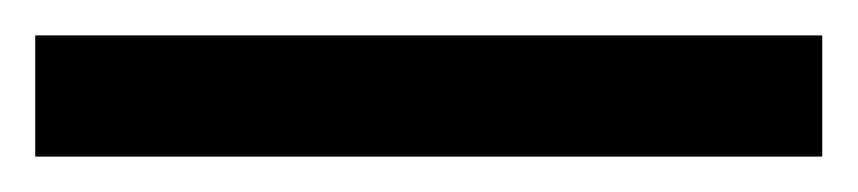

<svg xmlns="http://www.w3.org/2000/svg" viewBox="-22 61 487 109"><path d="M444.8 149.9H-2V81.1H444.8Z"/></svg>

Font: Open Sans Condensed Medium
Style: Regular
Weight: 500
Width: 3
Designer: Monotype Design Team
Foundry: Monotype Imaging Inc.
Version: Version 3.000